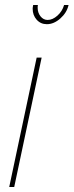

<svg xmlns="http://www.w3.org/2000/svg" viewBox="-20 -750 295 770"><path d="M237 -730H255Q248 -699 222 -676Q196 -653 168 -653Q143 -653 127 -671Q111 -689 111 -715Q111 -720 113 -730H132Q131 -726 131 -719Q131 -699 142.5 -684.5Q154 -670 171 -670Q191 -670 210.5 -687.5Q230 -705 237 -730ZM127 -519H147L37 0H17Z"/></svg>

Font: Raleway-v4020 Thin
Style: Italic
Weight: 250
Italic angle: -12°
Designer: Matt McInerney, Pablo Impallari, Rodrigo Fuenzalida
Foundry: Matt McInerney, Pablo Impallari, Rodrigo Fuenzalida
Version: Version 4.020;PS 004.020;hotconv 1.0.88;makeotf.lib2.5.64775